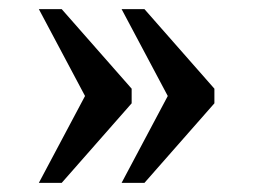

<svg xmlns="http://www.w3.org/2000/svg" viewBox="-20 -480 554 420"><path d="M246 -80 347 -270 246 -460H296L449 -286V-254L296 -80ZM65 -80 166 -270 65 -460H115L268 -286V-254L115 -80Z"/></svg>

Font: Noto Serif Khojki
Style: Regular
Weight: 400
Designer: Juan Bruce
Version: Version 2.002